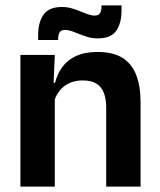

<svg xmlns="http://www.w3.org/2000/svg" viewBox="-20 -695 594 715"><path d="M503.5 0H375.5V-294.5Q375.5 -325.5 367.2 -348Q359 -370.5 340 -383Q321 -395.5 288 -395.5Q259 -395.5 237.2 -385Q215.5 -374.5 201.8 -356.8Q188 -339 181 -316.5L161 -386.5H185Q193 -419 211.8 -445Q230.5 -471 262.8 -486.2Q295 -501.5 343.5 -501.5Q400 -501.5 435 -480.2Q470 -459 486.8 -417Q503.5 -375 503.5 -313ZM184 0H56V-490.5H184L179 -371L184 -360.5ZM344 -552Q326 -552 309.2 -556.5Q292.5 -561 277 -567.5Q261.5 -574 247.8 -578.8Q234 -583.5 222 -583.5Q208 -583.5 202.5 -575.2Q197 -567 196.5 -550.5V-546H122V-564Q122 -611.5 142 -640.2Q162 -669 210.5 -669Q230 -669 247 -664Q264 -659 279 -652.8Q294 -646.5 307.5 -641.8Q321 -637 333 -637Q347 -637 352.2 -645.5Q357.5 -654 358 -670V-675H432.5V-655.5Q432.5 -608 412.5 -580Q392.5 -552 344 -552Z"/></svg>

Font: Anek Devanagari Medium SemiBold
Style: Regular
Weight: 600
Version: Version 1.003